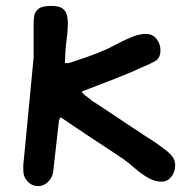

<svg xmlns="http://www.w3.org/2000/svg" viewBox="-20 -621 644 651"><path d="M110 10Q88 10 73.5 -6Q59 -22 59 -42V-61L94 -426V-542Q94 -553 96 -567Q98 -581 110.5 -591Q123 -601 154 -601Q182 -601 193.5 -591Q205 -581 207.5 -568Q210 -555 210 -545Q210 -515 205.5 -483Q201 -451 200 -407H212Q214 -407 230 -412.5Q246 -418 268 -425.5Q290 -433 311.5 -441.5Q333 -450 346 -456Q364 -465 386 -476.5Q408 -488 431 -497Q454 -506 474 -506Q497 -506 510.5 -489.5Q524 -473 524 -450Q524 -423 504 -412.5Q484 -402 464 -394Q454 -389 428.5 -378Q403 -367 371 -354.5Q339 -342 309 -330.5Q279 -319 258 -311V-308L263 -303Q270 -296 277.5 -291Q285 -286 292 -279Q307 -270 337 -250Q367 -230 401.5 -207Q436 -184 465.5 -164.5Q495 -145 508 -137Q521 -127 536 -116.5Q551 -106 562.5 -92.5Q574 -79 574 -61Q574 -37 560.5 -21Q547 -5 528 -5Q504 -5 480.5 -19Q457 -33 435.5 -52Q414 -71 395 -84Q385 -91 357.5 -109Q330 -127 296.5 -149Q263 -171 233.5 -191Q204 -211 188 -222H184L180 -213L160 -36Q156 -16 141.5 -3Q127 10 110 10Z"/></svg>

Font: Fuzzy Bubbles
Style: Bold
Weight: 700
Designer: Robert E. Leuschke
Foundry: Robert E. Leuschke
Version: Version 1.010; ttfautohint (v1.8.3)